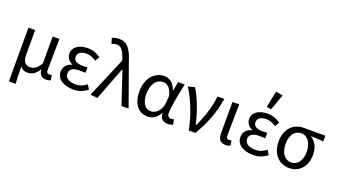

<svg xmlns="http://www.w3.org/2000/svg" viewBox="-75 -1412 3916 2232"><g transform="rotate(20 1883.5 -296.0)"><path d="M82 179H166C160 102 159 59 159 -37C181 1 213 10 252 10C305 10 352 -20 387 -82H389C396 -17 422 12 477 12C504 12 522 7 536 0L525 -63C514 -59 504 -57 495 -57C474 -57 460 -68 460 -96C460 -212 464 -355 466 -486H382V-154C337 -75 297 -60 254 -60C191 -60 165 -104 165 -189V-486H82Z M813 12C881 12 931 -3 990 -49L956 -103C909 -66 869 -53 821 -53C738 -53 689 -87 689 -141C689 -193 730 -221 810 -221C834 -221 857 -221 885 -219V-287C861 -285 844 -284 825 -284C746 -284 713 -314 713 -358C713 -407 760 -433 820 -433C864 -433 904 -418 942 -390L974 -445C929 -478 876 -498 817 -498C718 -498 632 -456 632 -367C632 -322 659 -277 709 -259V-255C654 -240 608 -204 608 -134C608 -43 693 12 813 12Z M1114 8 1272 -402H1276L1410 0H1498L1314 -514C1271 -653 1222 -724 1125 -724C1082 -724 1056 -716 1033 -706L1054 -637C1071 -646 1089 -653 1116 -653C1171 -653 1204 -606 1231 -518L1237 -497L1026 0Z M1734 12C1797 12 1848 -21 1885 -87H1888C1888 -19 1926 12 1984 12C2013 12 2034 5 2048 -1L2036 -64C2026 -60 2013 -57 2002 -57C1975 -57 1954 -75 1954 -107C1954 -196 1989 -359 2015 -486H1933L1912 -371H1910C1882 -463 1820 -498 1760 -498C1648 -498 1547 -401 1547 -234C1547 -75 1623 12 1734 12ZM1751 -58C1677 -58 1633 -123 1633 -235C1633 -363 1699 -428 1769 -428C1814 -428 1864 -405 1890 -299L1883 -208C1877 -126 1815 -58 1751 -58Z M2243 0H2325C2424 -172 2479 -317 2505 -486H2421C2409 -356 2360 -209 2300 -86H2296C2269 -216 2206 -394 2139 -498L2056 -477C2139 -353 2207 -178 2243 0Z M2699 12C2727 12 2744 7 2759 0L2747 -63C2736 -59 2727 -57 2718 -57C2697 -57 2684 -68 2684 -96C2684 -212 2688 -355 2690 -486H2606V-102C2606 -29 2631 12 2699 12Z M3037 12C3105 12 3155 -3 3214 -49L3180 -103C3133 -66 3093 -53 3045 -53C2962 -53 2913 -87 2913 -141C2913 -193 2954 -221 3034 -221C3058 -221 3081 -221 3109 -219V-287C3085 -285 3068 -284 3049 -284C2970 -284 2937 -314 2937 -358C2937 -407 2984 -433 3044 -433C3088 -433 3128 -418 3166 -390L3198 -445C3153 -478 3100 -498 3041 -498C2942 -498 2856 -456 2856 -367C2856 -322 2883 -277 2933 -259V-255C2878 -240 2832 -204 2832 -134C2832 -43 2917 12 3037 12ZM3057 -558 3128 -755 3042 -771 3000 -569Z M3485 12C3604 12 3697 -76 3697 -227C3697 -318 3662 -386 3602 -419V-423C3656 -423 3700 -420 3755 -415V-486H3489C3374 -486 3267 -408 3267 -238C3267 -77 3367 12 3485 12ZM3486 -57C3409 -57 3353 -127 3353 -238C3353 -359 3410 -417 3487 -417C3570 -417 3616 -331 3616 -234C3616 -125 3562 -57 3486 -57Z"/></g></svg>

Font: DAIFUKU Sans
Style: Regular
Weight: 400
Designer: Original font ‘Source Han Sans JP’ : Paul D. Hunt
Foundry: Daifuku
Version: Version 1.000